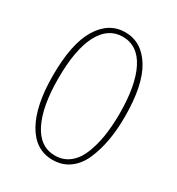

<svg xmlns="http://www.w3.org/2000/svg" viewBox="-174 -820 876 949"><g transform="rotate(30 264.5 -345.5)"><path d="M90.8 -345.7Q90.8 -186.5 135.7 -96.7Q180.7 -6.8 266.6 -6.8Q313.5 -6.8 348.1 -34.2Q382.8 -61.5 402.3 -109.9Q421.9 -158.2 431.2 -216.8Q440.4 -275.4 440.4 -345.7Q440.4 -506.8 395.5 -595.2Q350.6 -683.6 264.6 -683.6Q181.6 -683.6 136.2 -597.2Q90.8 -510.7 90.8 -345.7ZM60.5 -345.7Q60.5 -527.3 116.2 -618.2Q171.9 -709 264.6 -709Q358.4 -709 414.6 -617.7Q470.7 -526.4 470.7 -345.7Q470.7 -271.5 459.5 -208.5Q448.2 -145.5 425.3 -93.3Q402.3 -41 361.8 -11.7Q321.3 17.6 266.6 17.6Q168.9 17.6 114.7 -78.1Q60.5 -173.8 60.5 -345.7Z"/></g></svg>

Font: Gothic A1 Thin
Style: Regular
Weight: 250
Designer: HanYang I&C Co.,Ltd.
Foundry: HanYang I&C Co.,Ltd.
Version: Version 2.50